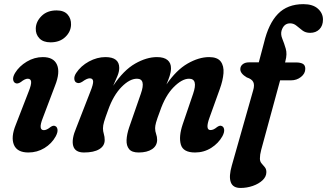

<svg xmlns="http://www.w3.org/2000/svg" viewBox="-20 -744 1618 950"><path d="M230 -534.5Q194 -534.5 175 -554.2Q156 -574 157 -603.5Q158 -637.5 185.8 -665Q213.5 -692.5 260 -692.5Q296.5 -692.5 314.5 -672.2Q332.5 -652 331.5 -621.5Q330.5 -587 303 -560.8Q275.5 -534.5 230 -534.5ZM191.5 -159.5Q168 -100 197 -100Q211 -100 230 -115.5Q244 -125.5 253.5 -120Q262.5 -116.5 264.5 -103Q266.5 -89.5 255.5 -69Q236 -33.5 200 -11.5Q164 10.5 120.5 10.5Q65 10.5 49 -27.2Q33 -65 58 -126.5L122 -291.5Q135.5 -325 134 -339.8Q132.5 -354.5 117 -354.5Q103.5 -354.5 83 -338Q67 -327.5 57 -332.5Q47 -336.5 45 -350Q43 -363.5 54.5 -383Q75 -416.5 112.5 -439Q150 -461.5 192 -461.5Q245.5 -461.5 262 -423.8Q278.5 -386 252.5 -320.5Z M619 -113.5 677 -280.5Q703 -354.5 657.5 -354.5Q621.5 -354.5 581.2 -313.5Q541 -272.5 515.5 -201Q500.5 -160.5 495 -141.8Q489.5 -123 489.5 -109Q489.5 -94.5 493.8 -81Q498 -67.5 498 -51Q498 -22 471.2 -5.8Q444.5 10.5 395.5 10.5Q351.5 10.5 342.2 -22.2Q333 -55 357.5 -112L427 -290.5Q442 -327.5 440.8 -342Q439.5 -356.5 424 -356.5Q410 -356.5 387 -339.5Q371 -329.5 360.5 -334.5Q349.5 -338 347.8 -352.2Q346 -366.5 357 -383Q380 -418 420.2 -439.8Q460.5 -461.5 501.5 -461.5Q570 -461.5 570 -408Q570 -389.5 561 -367.8Q552 -346 540 -319.5Q591.5 -396.5 648.2 -429Q705 -461.5 756.5 -461.5Q791.5 -461.5 809 -446.8Q826.5 -432 826 -406Q826 -388 819.5 -368.2Q813 -348.5 803.5 -326Q852.5 -397.5 908.2 -429.5Q964 -461.5 1014.5 -461.5Q1055.5 -461.5 1072 -439.8Q1088.5 -418 1085.8 -381.8Q1083 -345.5 1067 -302L1017 -163Q994 -100.5 1021.5 -100.5Q1029 -100.5 1036.5 -103.8Q1044 -107 1055 -116Q1069 -125.5 1078 -120Q1087 -116.5 1089 -103.2Q1091 -90 1080.5 -70Q1061 -35 1025 -12.2Q989 10.5 945 10.5Q886 10.5 874.8 -28.8Q863.5 -68 884 -129L935.5 -280Q961 -354.5 915.5 -354.5Q880.5 -354.5 839 -312.5Q797.5 -270.5 771 -192.5Q757 -155.5 752.2 -138.2Q747.5 -121 747.5 -110Q747.5 -94.5 752.5 -81Q757.5 -67.5 757.5 -51.5Q757 -22.5 732.5 -6Q708 10.5 666 10.5Q632.5 10.5 618.8 -6.2Q605 -23 606.2 -51.2Q607.5 -79.5 619 -113.5Z M1169 -401.5Q1169 -416.5 1180.8 -426Q1192.5 -435.5 1212 -435.5H1260.5L1286 -531.5Q1308.5 -627 1355.2 -675.2Q1402 -723.5 1481 -723.5Q1528 -723.5 1553 -701Q1578 -678.5 1578 -647Q1578 -617 1560.5 -599.2Q1543 -581.5 1514.5 -581.5Q1492 -581.5 1476.5 -593.2Q1461 -605 1447 -616.8Q1433 -628.5 1415.5 -628.5Q1384 -628.5 1373 -592Q1368 -573.5 1377 -551.8Q1386 -530 1393.8 -503.2Q1401.5 -476.5 1392.5 -443.5L1390.5 -435H1445Q1466.5 -435 1478.5 -428.2Q1490.5 -421.5 1490.5 -403.5Q1490.5 -380 1469.2 -363.2Q1448 -346.5 1420 -346.5H1366L1272.5 -3Q1269 10 1267.5 20.5Q1266 31 1266 40.5Q1266 55 1274 64.2Q1282 73.5 1290 83Q1298 92.5 1298 107.5Q1298 130 1279.2 147.8Q1260.5 165.5 1231 175.8Q1201.5 186 1170 186Q1132 186 1121.8 157.2Q1111.5 128.5 1127 75L1232.5 -296.5Q1240.5 -323 1233.2 -338Q1226 -353 1201 -361Q1169 -380 1169 -401.5Z"/></svg>

Font: Fraunces 72pt SuperSoft SemiBold
Style: Italic
Weight: 600
Italic angle: -16°
Version: Version 1.000;[b76b70a41]